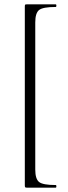

<svg xmlns="http://www.w3.org/2000/svg" viewBox="-20 -745 314 882"><path d="M94 106V-715Q94 -722 95.5 -723.5Q97 -725 103 -725H236Q239 -725 239 -719Q239 -713 236 -713Q177 -713 159.5 -699Q142 -685 142 -642V34Q142 77 159.5 91Q177 105 236 105Q239 105 239 111Q239 117 236 117H103Q97 117 95.5 115Q94 113 94 106Z"/></svg>

Font: Cormorant Upright Light
Style: Regular
Weight: 300
Designer: Christian Thalmann (Catharsis Fonts)
Foundry: Catharsis Fonts
Version: Version 3.302;PS 003.302;hotconv 1.0.88;makeotf.lib2.5.64775